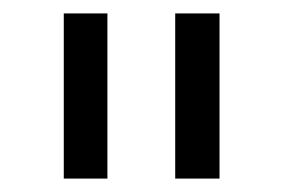

<svg xmlns="http://www.w3.org/2000/svg" viewBox="-20 -749 422 286"><path d="M75 -483V-729H140V-483ZM241 -483V-729H307V-483Z"/></svg>

Font: Sinter Normal
Style: Regular
Weight: 350
Foundry: Adobe & rsms
Version: Version 1.000